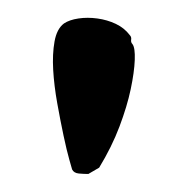

<svg xmlns="http://www.w3.org/2000/svg" viewBox="-20 -668 203 213"><path d="M124 -629Q126 -627 125.5 -624Q125 -621 127 -619Q130 -615 129.5 -601.5Q129 -588 125 -569Q121 -550 112.5 -527.5Q104 -505 90 -482L78 -475Q73 -475 67.5 -475.5Q62 -476 60 -480Q60 -480 57 -490.5Q54 -501 50.5 -517.5Q47 -534 43.5 -553.5Q40 -573 39 -590.5Q38 -608 40.5 -622Q43 -636 51 -642Q57 -646 67 -647.5Q77 -649 88 -647.5Q99 -646 108.5 -641.5Q118 -637 124 -629Z"/></svg>

Font: CAT Altenglisch
Style: Regular
Weight: 400
Designer: Peter Wiegel
Foundry: Peter Wiegel, CAT Fonts
Version: Version 1.000